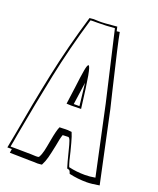

<svg xmlns="http://www.w3.org/2000/svg" viewBox="-149 -801 757 920"><g transform="rotate(20 230.0 -340.5)"><path d="M405 35Q359 35 315 25Q311 13 308 10Q305 7 301 6.5Q297 6 295 5Q287 -20 273 -76Q265 -109 259.5 -124Q254 -139 248 -139Q240 -139 234.5 -138.5Q229 -138 220 -138Q213 -119 206 -77Q198 -38 192 -15Q186 8 175 29Q172 29 166.5 30Q161 31 153 31Q142 30 107 30L64 29L11 28L14 8H-9L5 -66Q33 -228 66 -385.5Q99 -543 149 -709Q167 -711 170 -711Q174 -711 196 -710Q218 -709 288 -716Q292 -699 293 -694L308 -696Q317 -645 371 -420Q391 -338 392 -333L469 28Q429 35 405 35ZM280 -705Q236 -701 193 -701H172Q160 -701 157 -700Q109 -539 77.5 -387Q46 -235 15 -63Q12 -44 9 -27.5Q6 -11 4 -2L6 -1H30L109 0Q119 1 133 1Q144 1 146 0L149 -1Q158 -16 163 -37Q168 -58 174 -93Q184 -149 193 -168Q204 -168 211 -168.5Q218 -169 222 -169H235L255 -167Q263 -149 271.5 -117Q280 -85 282 -77Q292 -30 302 -4H303Q342 5 385 5Q410 5 437 0V-1L362 -351ZM186 -286Q198 -375 197 -367Q205 -434 210.5 -464.5Q216 -495 222 -495Q229 -495 237.5 -448Q246 -401 260 -286L210 -285ZM235 -410 219 -296H248Z"/></g></svg>

Font: Londrina Shadow
Style: Regular
Weight: 400
Designer: Marcelo Magalhaes
Foundry: Marcelo Magalhães
Version: Version 1.002